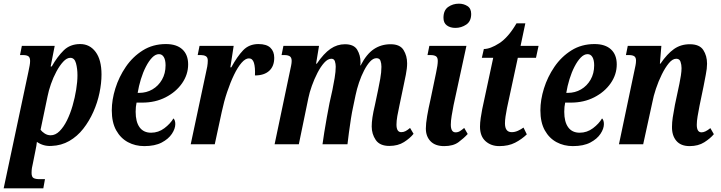

<svg xmlns="http://www.w3.org/2000/svg" viewBox="-41 -786 3927 1046"><path d="M114 -396Q118 -416 120.5 -429Q123 -442 123 -454Q123 -473 113.5 -479.5Q104 -486 84 -486H68L78 -536H257L235 -424H241Q271 -477 306 -511.5Q341 -546 396 -546Q448 -546 480 -503Q512 -460 512 -380Q512 -333 501 -280Q490 -227 467.5 -176.5Q445 -126 412.5 -84.5Q380 -43 336.5 -18Q293 7 240 9Q196 12 160 -13Q159 -5 157 9Q155 23 152 35L139 100Q135 116 133 129Q131 142 131 156Q131 178 142 184Q153 190 174 190H204L195 240H-21ZM235 -49Q261 -49 283.5 -71.5Q306 -94 324 -130.5Q342 -167 354.5 -210.5Q367 -254 374 -297.5Q381 -341 381 -376Q381 -412 373 -441.5Q365 -471 342 -471Q323 -471 303.5 -450Q284 -429 266.5 -396.5Q249 -364 236.5 -328Q224 -292 218 -261L180 -79Q187 -69 202 -59Q217 -49 235 -49Z M745 10Q696 10 656 -11.5Q616 -33 592 -76Q568 -119 568 -185Q568 -242 587.5 -304.5Q607 -367 644.5 -422Q682 -477 737 -511.5Q792 -546 863 -546Q921 -546 952.5 -517Q984 -488 984 -435Q984 -380 951 -332.5Q918 -285 861.5 -256Q805 -227 734 -227H703Q698 -205 698 -177Q698 -122 719.5 -92.5Q741 -63 782 -63Q822 -63 854.5 -87.5Q887 -112 904 -141Q914 -131 914 -110Q914 -85 895.5 -57Q877 -29 840 -9.5Q803 10 745 10ZM717 -280Q757 -280 789.5 -299Q822 -318 841.5 -352Q861 -386 861 -430Q861 -459 851.5 -475Q842 -491 825 -491Q806 -491 788 -472.5Q770 -454 754 -423Q738 -392 726.5 -354.5Q715 -317 709 -280Z M1080 -385Q1085 -405 1088 -423Q1091 -441 1091 -456Q1091 -474 1080 -480Q1069 -486 1054 -486H1036L1046 -536H1232L1214 -419H1219Q1251 -478 1283.5 -512Q1316 -546 1367 -546Q1411 -546 1432 -526Q1453 -506 1453 -471Q1453 -425 1425.5 -400Q1398 -375 1348 -375Q1350 -419 1342.5 -443.5Q1335 -468 1315 -468Q1296 -468 1275 -444Q1254 -420 1234 -378.5Q1214 -337 1196.5 -285Q1179 -233 1167 -176L1129 0H998Z M2080 9Q2028 9 2006 -23.5Q1984 -56 1984 -97Q1984 -119 1988 -146.5Q1992 -174 2002 -216L2019 -297Q2024 -320 2030.5 -356.5Q2037 -393 2037 -422Q2037 -440 2032 -454.5Q2027 -469 2010 -469Q1992 -469 1975 -450.5Q1958 -432 1942.5 -402Q1927 -372 1915 -336.5Q1903 -301 1896 -267L1882 -200Q1877 -178 1871 -140.5Q1865 -103 1860 -64.5Q1855 -26 1852 0H1716Q1719 -25 1725.5 -64.5Q1732 -104 1739.5 -146.5Q1747 -189 1754 -224L1770 -296Q1776 -325 1782 -360.5Q1788 -396 1788 -423Q1788 -438 1783.5 -452Q1779 -466 1764 -466Q1745 -466 1725.5 -444.5Q1706 -423 1688.5 -389Q1671 -355 1658 -318.5Q1645 -282 1639 -252L1587 0H1455L1539 -400Q1542 -414 1545 -428.5Q1548 -443 1548 -454Q1548 -473 1537.5 -479.5Q1527 -486 1509 -486H1493L1503 -536H1697L1681 -439H1685Q1723 -495 1759.5 -520Q1796 -545 1838 -545Q1887 -545 1905 -515Q1923 -485 1923 -447Q1923 -443 1923 -439Q1923 -435 1921 -430H1924Q1956 -492 1996 -518.5Q2036 -545 2087 -545Q2138 -545 2157.5 -513.5Q2177 -482 2177 -441Q2177 -414 2170 -379Q2163 -344 2157 -316L2135 -211Q2128 -180 2123.5 -153.5Q2119 -127 2119 -107Q2119 -66 2145 -66Q2158 -66 2169 -72Q2180 -78 2193 -89L2212 -57Q2193 -33 2160 -12Q2127 9 2080 9Z M2440 -634Q2412 -634 2393.5 -647.5Q2375 -661 2375 -689Q2375 -730 2400.5 -748Q2426 -766 2459 -766Q2485 -766 2505.5 -753Q2526 -740 2526 -710Q2526 -670 2499 -652Q2472 -634 2440 -634ZM2379 10Q2330 10 2304.5 -16.5Q2279 -43 2279 -86Q2279 -112 2286 -153.5Q2293 -195 2305 -247L2335 -391Q2344 -432 2344 -454Q2344 -473 2334 -479.5Q2324 -486 2304 -486H2288L2298 -536H2500L2430 -213Q2424 -182 2419.5 -154.5Q2415 -127 2415 -107Q2415 -65 2441 -65Q2454 -65 2464.5 -71.5Q2475 -78 2488 -89L2507 -56Q2486 -33 2457 -11.5Q2428 10 2379 10Z M2679 10Q2634 10 2604 -17Q2574 -44 2574 -96Q2574 -117 2578 -144Q2582 -171 2586 -191L2646 -471H2584L2595 -519Q2630 -519 2679 -550.5Q2728 -582 2773 -659H2821L2795 -536H2893L2879 -471H2780L2721 -197Q2716 -172 2713 -151Q2710 -130 2710 -114Q2710 -66 2747 -66Q2764 -66 2780.5 -73.5Q2797 -81 2811 -91L2829 -54Q2801 -27 2765 -8.5Q2729 10 2679 10Z M3080 10Q3031 10 2991 -11.5Q2951 -33 2927 -76Q2903 -119 2903 -185Q2903 -242 2922.5 -304.5Q2942 -367 2979.5 -422Q3017 -477 3072 -511.5Q3127 -546 3198 -546Q3256 -546 3287.5 -517Q3319 -488 3319 -435Q3319 -380 3286 -332.5Q3253 -285 3196.5 -256Q3140 -227 3069 -227H3038Q3033 -205 3033 -177Q3033 -122 3054.5 -92.5Q3076 -63 3117 -63Q3157 -63 3189.5 -87.5Q3222 -112 3239 -141Q3249 -131 3249 -110Q3249 -85 3230.5 -57Q3212 -29 3175 -9.5Q3138 10 3080 10ZM3052 -280Q3092 -280 3124.5 -299Q3157 -318 3176.5 -352Q3196 -386 3196 -430Q3196 -459 3186.5 -475Q3177 -491 3160 -491Q3141 -491 3123 -472.5Q3105 -454 3089 -423Q3073 -392 3061.5 -354.5Q3050 -317 3044 -280Z M3716 10Q3668 10 3643.5 -19Q3619 -48 3620 -96Q3620 -119 3624 -146Q3628 -173 3636 -215L3653 -295Q3656 -309 3660.5 -330.5Q3665 -352 3668.5 -375Q3672 -398 3672 -415Q3672 -433 3666.5 -449.5Q3661 -466 3643 -466Q3623 -466 3603 -442Q3583 -418 3564.5 -380.5Q3546 -343 3532.5 -302.5Q3519 -262 3513 -229L3463 0H3331L3415 -400Q3418 -414 3421 -428.5Q3424 -443 3424 -456Q3424 -473 3414.5 -479.5Q3405 -486 3385 -486H3369L3379 -536H3562L3554 -439H3557Q3594 -493 3631 -519Q3668 -545 3717 -545Q3770 -545 3790.5 -513.5Q3811 -482 3811 -439Q3811 -413 3804 -378.5Q3797 -344 3792 -316L3770 -210Q3764 -179 3759.5 -152.5Q3755 -126 3755 -106Q3755 -65 3781 -65Q3801 -65 3829 -88L3848 -55Q3829 -32 3796 -11Q3763 10 3716 10Z"/></svg>

Font: Noto Serif ExtraCondensed
Style: Bold Italic
Weight: 700
Width: 2
Italic angle: -12°
Designer: Monotype Design Team
Foundry: Monotype Imaging Inc.
Version: Version 2.013; ttfautohint (v1.8.4.7-5d5b)